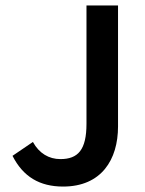

<svg xmlns="http://www.w3.org/2000/svg" viewBox="-20 -674 534 706"><path d="M212 12C353 12 414 -87 414 -209V-654H298V-219C298 -123 267 -89 202 -89C160 -89 124 -110 101 -152L26 -101C65 -24 126 12 212 12Z"/></svg>

Font: DAIFUKU Sans Semibold
Style: Regular
Weight: 600
Designer: Original font ‘Source Sans 3’ : Paul D. Hunt
Foundry: Daifuku
Version: Version 1.000